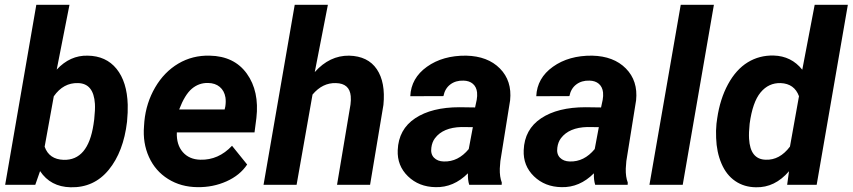

<svg xmlns="http://www.w3.org/2000/svg" viewBox="-20 -770 3553 800"><path d="M509.3 -262.7Q494.6 -137.7 433.1 -62.5Q371.6 12.7 273.9 10.3Q190.4 8.3 147 -57.1L127 0H1.5L131.3 -750H269.5L216.3 -480Q272 -540 345.2 -538.1Q421.9 -537.1 465.6 -483.2Q509.3 -429.2 512.2 -334Q513.2 -303.7 509.3 -262.7ZM372.6 -272.9Q377 -314.5 375.5 -337.4Q370.1 -422.4 305.2 -423.8Q244.1 -425.8 204.1 -368.7L166 -158.7Q184.6 -106 245.1 -104Q346.7 -101.1 369.6 -251.5Z M803.2 9.8Q733.9 9.3 680.4 -24.2Q627 -57.6 600.6 -116Q574.2 -174.3 580.1 -244.6L581.5 -264.2Q588.9 -341.3 626.5 -405.8Q664.1 -470.2 723.1 -505.1Q782.2 -540 854 -538.1Q956.1 -536.1 1008.5 -463.1Q1061 -390.1 1048.3 -278.3L1040.5 -218.3H716.8Q714.8 -167 741.7 -136.2Q768.6 -105.5 814.9 -104.5Q890.1 -102.5 946.8 -162.6L1009.8 -84.5Q980 -39.6 923.8 -14.4Q867.7 10.7 803.2 9.8ZM847.2 -424.3Q809.1 -425.3 779.5 -400.4Q750 -375.5 726.6 -314H916L918.9 -326.7Q921.9 -346.2 919.4 -363.8Q914.6 -392.1 895.5 -408Q876.5 -423.8 847.2 -424.3Z M1291.5 -469.7Q1353.5 -539.1 1434.6 -538.1Q1513.2 -536.1 1550 -481.7Q1586.9 -427.2 1577.6 -333L1522 0H1384.3L1440.4 -334.5Q1442.9 -353.5 1441.4 -369.6Q1436.5 -422.4 1379.9 -423.8Q1324.2 -425.8 1282.2 -376L1215.8 0H1078.1L1208 -750H1346.2Z M1935.1 0Q1928.7 -20 1929.7 -47.9Q1870.1 11.7 1794.9 9.8Q1725.6 8.8 1679.9 -35.4Q1634.3 -79.6 1637.2 -144.5Q1640.6 -231 1709.7 -277.1Q1778.8 -323.2 1895 -323.2L1959.5 -322.3L1966.3 -354Q1969.2 -370.1 1967.8 -384.8Q1965.3 -407.7 1950.4 -420.7Q1935.5 -433.6 1911.1 -434.1Q1878.9 -435.1 1856.4 -418.2Q1834 -401.4 1827.6 -369.6L1689.5 -369.1Q1692.9 -444.8 1759 -491.9Q1825.2 -539.1 1922.4 -538.1Q2012.2 -536.1 2063 -484.6Q2113.8 -433.1 2105.5 -352.1L2064.9 -99.1L2062.5 -67.9Q2061.5 -33.2 2070.8 -9.3L2070.3 0ZM1829.1 -97.2Q1888.7 -95.2 1933.1 -148.9L1950.2 -240.2L1902.3 -240.7Q1826.2 -238.8 1792.5 -194.3Q1780.3 -178.2 1777.3 -154.8Q1773.4 -128.4 1788.3 -113Q1803.2 -97.7 1829.1 -97.2Z M2460 0Q2453.6 -20 2454.6 -47.9Q2395 11.7 2319.8 9.8Q2250.5 8.8 2204.8 -35.4Q2159.2 -79.6 2162.1 -144.5Q2165.5 -231 2234.6 -277.1Q2303.7 -323.2 2419.9 -323.2L2484.4 -322.3L2491.2 -354Q2494.1 -370.1 2492.7 -384.8Q2490.2 -407.7 2475.3 -420.7Q2460.4 -433.6 2436 -434.1Q2403.8 -435.1 2381.3 -418.2Q2358.9 -401.4 2352.5 -369.6L2214.4 -369.1Q2217.8 -444.8 2283.9 -491.9Q2350.1 -539.1 2447.3 -538.1Q2537.1 -536.1 2587.9 -484.6Q2638.7 -433.1 2630.4 -352.1L2589.8 -99.1L2587.4 -67.9Q2586.4 -33.2 2595.7 -9.3L2595.2 0ZM2354 -97.2Q2413.6 -95.2 2458 -148.9L2475.1 -240.2L2427.2 -240.7Q2351.1 -238.8 2317.4 -194.3Q2305.2 -178.2 2302.2 -154.8Q2298.3 -128.4 2313.2 -113Q2328.1 -97.7 2354 -97.2Z M2824.7 0H2686L2816.4 -750H2954.6Z M3203.6 -538.6Q3277.3 -536.6 3322.8 -479.5L3374.5 -750H3512.7L3382.8 0H3259.8L3267.6 -56.6Q3208.5 12.2 3129.9 10.3Q3080.6 9.8 3043.5 -15.6Q3006.3 -41 2986.1 -88.6Q2965.8 -136.2 2963.9 -194.8Q2962.4 -225.6 2965.3 -254.4L2968.3 -276.4Q2980 -357.4 3013.4 -418.9Q3046.9 -480.5 3095.5 -510.3Q3144 -540 3203.6 -538.6ZM3103.5 -254.4Q3099.6 -217.3 3101.1 -191.9Q3106 -106 3170.4 -104.5Q3228.5 -102.1 3271.5 -159.2L3309.1 -369.1Q3290 -421.4 3232.9 -423.8Q3182.6 -425.3 3149.2 -385Q3115.7 -344.7 3103.5 -254.4Z"/></svg>

Font: RobotoDraft
Style: Bold Italic
Weight: 700
Italic angle: -12°
Version: Version 2.001150; 2014